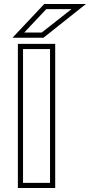

<svg xmlns="http://www.w3.org/2000/svg" viewBox="-20 -934 453 967"><path d="M96 -13H232V-687H96ZM70 -713H258V13H70ZM102 -770H190L340 -888H213ZM203 -914H413L199 -744H43Z"/></svg>

Font: CMG Sans Outline
Style: Outline
Weight: 700
Designer: Julieta Ulanovsky
Foundry: Julieta Ulanovsky
Version: Version 7.200